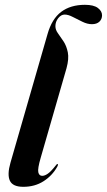

<svg xmlns="http://www.w3.org/2000/svg" viewBox="-20 -748 434 778"><path d="M324 -728.5Q359.5 -728.5 376.5 -715.8Q393.5 -703 393.5 -686Q393.5 -670.5 382.8 -660.2Q372 -650 352.5 -650Q334 -650 314 -659.8Q294 -669.5 275.2 -679.2Q256.5 -689 242 -689Q227.5 -689 216 -674.5Q204.5 -660 204.5 -642Q204.5 -627 215 -612.8Q225.5 -598.5 237.5 -580.2Q249.5 -562 254.8 -536Q260 -510 249.5 -471.5L145 -109Q132 -64.5 135.2 -50Q138.5 -35.5 151 -35.5Q161.5 -35.5 174.2 -44.5Q187 -53.5 205.5 -77Q210.5 -84 213 -83.5Q217 -82.5 212 -72.5Q191.5 -36 156.2 -13.5Q121 9 74.5 9Q31.5 9 20 -15.8Q8.5 -40.5 22.5 -89L172.5 -609.5Q190 -671.5 228 -700Q266 -728.5 324 -728.5Z"/></svg>

Font: Fraunces 144pt S000 SemiBold
Style: Italic
Weight: 600
Italic angle: -16°
Version: Version 1.000; ttfautohint (v1.8.3)